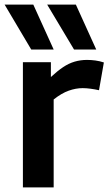

<svg xmlns="http://www.w3.org/2000/svg" viewBox="-47 -810 473 830"><path d="M173 -541V-477Q201 -503 225.5 -519.5Q250 -536 275.5 -543.5Q301 -551 329 -551Q347 -551 365.5 -548.5Q384 -546 402 -540L381 -420Q363 -424 344.5 -426.5Q326 -429 310 -429Q281 -429 250 -418Q219 -407 185 -380V0H52V-541ZM88 -596 -27 -790H97L185 -596ZM273 -596 157 -790H281L369 -596Z"/></svg>

Font: Georama ExtraCondensed Thin SemiBold
Style: Regular
Weight: 600
Version: Version 1.001